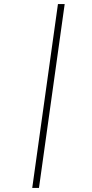

<svg xmlns="http://www.w3.org/2000/svg" viewBox="-20 -822 449 941"><path d="M297 -802 171 99H138L264 -802Z"/></svg>

Font: Fira Sans UltraLight
Style: Italic
Weight: 200
Italic angle: -8°
Designer: Carrois Corporate & Edenspiekermann AG
Foundry: Carrois Corporate GbR & Edenspiekermann AG
Version: Version 4.203;PS 004.203;hotconv 1.0.88;makeotf.lib2.5.64775